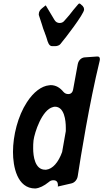

<svg xmlns="http://www.w3.org/2000/svg" viewBox="-20 -1067 589 1094"><path d="M328 -821C349 -845 459 -988 459 -1012V-1014C459 -1018 458 -1025 452 -1031H453C452 -1032 451 -1033 450 -1034L443 -1040C442 -1041 441 -1042 440 -1043C437 -1046 434 -1047 432 -1047C430 -1047 427 -1045 424 -1041L418 -1034C404 -1019 391 -1001 375 -981L347 -949L348 -950C341 -941 332 -936 320 -936C307 -936 297 -942 290 -954L241 -1036C240 -1036 239 -1036 237 -1034L221 -1021C209 -1012 201 -1001 201 -986C201 -983 201 -981 202 -979L219 -927C223 -912 228 -898 234 -883C235 -881 236 -879 236 -877L241 -864C242 -862 242 -860 243 -858L246 -849C252 -827 259 -804 277 -804H294C305 -804 319 -808 326 -818ZM548 -721C549 -725 549 -728 549 -731C549 -739 545 -745 537 -745H532L461 -740C443 -738 427 -723 423 -701C414 -654 406 -606 397 -559C394 -540 384 -531 369 -531C358 -531 349 -535 341 -544C322 -567 299 -582 268 -582L262 -581C262 -581 261 -581 260 -581C217 -577 171 -543 133 -484C82 -406 54 -295 54 -201C54 -119 77 7 181 7C205 5 231 -8 257 -29C266 -37 274 -40 284 -40C301 -40 310 -31 310 -12V-8C310 -5 309 -4 309 -4L387 -22C405 -26 420 -43 423 -64C440 -174 488 -475 548 -721ZM334 -201C313 -142 280 -104 243 -100H237C179 -100 169 -177 169 -221C169 -236 169 -251 171 -267C177 -312 219 -442 282 -457C285 -458 289 -459 293 -459C347 -459 355 -380 355 -339V-320Z"/></svg>

Font: Bangerz
Style: Regular
Weight: 400
Designer: vernon adams
Foundry: Vernon Adams
Version: Version 2.10;December 28, 2023;FontCreator 13.0.0.2683 64-bi